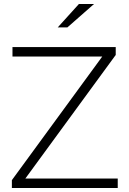

<svg xmlns="http://www.w3.org/2000/svg" viewBox="-20 -934 640 954"><path d="M39 0V-39L488 -653H42V-700H555V-661L106 -47H565V0ZM267 -798 372 -914H447L315 -798Z"/></svg>

Font: Red Hat Text VF
Style: Regular
Weight: 300
Designer: Pentagram, MCKL
Foundry: Pentagram, MCKL
Version: Version 1.023